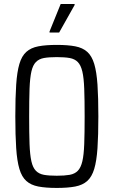

<svg xmlns="http://www.w3.org/2000/svg" viewBox="-20 -917 560 945"><path d="M259.3 8Q205.2 8 168.7 1Q132.1 -6 109.6 -26.3Q87 -46.5 75.5 -85.5Q63.9 -124.5 59.7 -187.5Q55.4 -250.5 55.4 -344Q55.4 -437.5 59.7 -500.5Q63.9 -563.5 75.5 -602.5Q87 -641.5 109.6 -661.7Q132.1 -682 168.7 -689Q205.2 -696 259.3 -696Q313.8 -696 350.4 -689Q386.9 -682 409.5 -661.7Q432 -641.5 443.8 -602.5Q455.5 -563.5 459.8 -500.5Q464.1 -437.5 464.1 -344Q464.1 -250.5 459.8 -187.5Q455.5 -124.5 443.8 -85.5Q432 -46.5 409.5 -26.3Q386.9 -6 350.4 1Q313.8 8 259.3 8ZM259.3 -52.1Q297.7 -52.1 322.8 -56.5Q347.9 -61 362.9 -76.4Q377.9 -91.7 385.3 -123.2Q392.7 -154.8 394.6 -208.4Q396.6 -262.1 396.6 -344Q396.6 -425.9 394.6 -479.6Q392.7 -533.2 385.3 -564.8Q377.9 -596.3 362.9 -611.6Q347.9 -627 322.8 -631.5Q297.7 -635.9 259.3 -635.9Q220.9 -635.9 196.3 -631.5Q171.7 -627 156.7 -611.6Q141.6 -596.3 134.5 -564.8Q127.4 -533.2 125.4 -479.6Q123.5 -425.9 123.5 -344Q123.5 -262.1 125.4 -208.4Q127.4 -154.8 134.5 -123.2Q141.6 -91.7 156.7 -76.4Q171.7 -61 196.3 -56.5Q220.9 -52.1 259.3 -52.1ZM223.8 -757V-762L278.6 -897.2H347.2V-892.2L271.2 -757Z"/></svg>

Font: Saira Thin Condensed
Style: Regular
Weight: 100
Width: 3
Version: Version 1.101